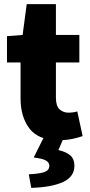

<svg xmlns="http://www.w3.org/2000/svg" viewBox="-20 -670 440 934"><path d="M264 12Q167 12 123.5 -44.5Q80 -101 80 -192V-366H14V-494L90 -500L110 -650H252V-500H366V-366H252V-195Q252 -154 270 -138Q288 -122 312 -122Q324 -122 335.5 -123.5Q347 -125 356 -128L382 -8Q363 -1 333 5.5Q303 12 264 12ZM132 244 120 178Q177 175 198.5 166Q220 157 220 136Q220 122 205.5 112Q191 102 144 96L194 -4H292L264 60Q303 69 322.5 86.5Q342 104 342 136Q342 190 286.5 215.5Q231 241 132 244Z"/></svg>

Font: Mada Black
Style: Regular
Weight: 900
Designer: Khaled Hosny
Version: Version 1.5